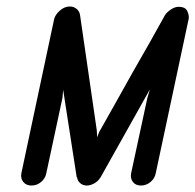

<svg xmlns="http://www.w3.org/2000/svg" viewBox="-20 -573 603 593"><path d="M147 -513Q150 -527 164.5 -540Q179 -553 196 -553Q207 -553 216 -546Q225 -539 227 -528L279 -170L280 -149Q282 -153 284 -159.5Q286 -166 289 -170L338 -257L390 -350L442 -441L490 -527Q497 -537 509 -544.5Q521 -552 532 -552Q551 -552 557.5 -540.5Q564 -529 563 -516L461 -38Q458 -22 445 -11Q432 0 415 0Q399 0 390.5 -11Q382 -22 385 -38L435 -270L443 -297L291 -26Q283 -13 271 -6.5Q259 0 248 0Q236 0 227.5 -7.5Q219 -15 218 -26L217 -25L175 -296L173 -271L123 -38Q120 -22 107 -11Q94 0 77 0Q61 0 52 -11Q43 -22 46 -38Z"/></svg>

Font: VDS Compensated
Style: Light Italic
Weight: 300
Italic angle: -12°
Designer: artmaker
Foundry: artmaker
Version: Version 1.000 2012 initial release